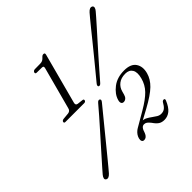

<svg xmlns="http://www.w3.org/2000/svg" viewBox="-187 -872 1049 1049"><g transform="rotate(-45 337.0 -347.5)"><path d="M198.5 -666.5 237.5 -666Q245.5 -666 248 -662.8Q250.5 -659.5 248 -650L183 -407Q181 -398 175.5 -393.2Q170 -388.5 161.5 -387.5L124.5 -384Q112.5 -382.5 110.5 -374.5Q108 -365 119 -365H264Q274 -365 277 -373.5Q279 -382 270.5 -383.5L236.5 -387.5Q228.5 -389 226.2 -393.8Q224 -398.5 226 -406.5L304 -699.5Q307.5 -712.5 296 -712.5Q292 -712.5 288.2 -710.8Q284.5 -709 281 -705Q272 -695 264.5 -691.2Q257 -687.5 245.5 -687.5L205 -687Q199.5 -687 195.5 -684.2Q191.5 -681.5 190 -677Q188.5 -672 190.8 -669.2Q193 -666.5 198.5 -666.5ZM405.5 -383Q399.5 -375.5 394.5 -373.8Q389.5 -372 385 -374.5Q382 -377 382.5 -382Q383 -387 389 -394Q410.5 -420 435 -449.8Q459.5 -479.5 484.8 -510.5Q510 -541.5 534 -571Q558 -600.5 578.2 -625.8Q598.5 -651 613.5 -669Q628.5 -687 635.5 -695Q645 -705.5 653.2 -708.5Q661.5 -711.5 669 -707Q675.5 -702.5 673.8 -693.8Q672 -685 663.5 -675.5Q657.5 -668 642 -650.5Q626.5 -633 604.8 -608.5Q583 -584 557.5 -555.5Q532 -527 505.2 -496.8Q478.5 -466.5 453 -437.5Q427.5 -408.5 405.5 -383ZM318 -311Q324 -318.5 329.2 -320.2Q334.5 -322 338.5 -319Q342.5 -316.5 342 -311.5Q341.5 -306.5 335 -299Q315 -274.5 291 -245.2Q267 -216 241.8 -185Q216.5 -154 192.2 -124.2Q168 -94.5 147 -69Q126 -43.5 110.8 -25Q95.5 -6.5 88 2Q78.5 12.5 69.8 15.5Q61 18.5 54 13.5Q47.5 9 49.5 0.5Q51.5 -8 59.5 -17.5Q66.5 -26 82.5 -44Q98.5 -62 120.5 -86.8Q142.5 -111.5 168.2 -140.5Q194 -169.5 220.8 -199.5Q247.5 -229.5 272.5 -258Q297.5 -286.5 318 -311ZM382 -49.5 372.5 -60.5 460 -111.5Q515 -143.5 542.8 -172.2Q570.5 -201 580.5 -240Q591 -279 578.5 -299.8Q566 -320.5 537 -320.5Q503.5 -320.5 483.2 -304.5Q463 -288.5 456.5 -263.5L451 -243.5Q447.5 -230.5 439.5 -223.5Q431.5 -216.5 421.5 -216.5Q411.5 -216.5 407.5 -224.2Q403.5 -232 407.5 -246Q417.5 -281.5 453.8 -309.5Q490 -337.5 544.5 -337.5Q595.5 -337.5 614.8 -308.8Q634 -280 622.5 -238Q613 -202 581.8 -171.5Q550.5 -141 482.5 -104ZM339.5 -17.5Q345.5 -40 366.2 -56.2Q387 -72.5 418 -72.5Q434 -72.5 447.2 -65.2Q460.5 -58 472.5 -49Q484.5 -40 496.2 -33Q508 -26 521 -26Q538 -26 549.2 -35Q560.5 -44 572.5 -65.5Q575.5 -69.5 579 -71Q582.5 -72.5 586 -72Q594.5 -71 590.5 -60Q575 -22.5 555 -6.2Q535 10 510 10Q490 10 476.5 1.2Q463 -7.5 448.5 -29Q438.5 -41.5 431 -47Q423.5 -52.5 413.5 -52.5Q403 -52.5 395.8 -43.8Q388.5 -35 383 -16Q378.5 -3.5 370.8 3Q363 9.5 353 9.5Q344 9.5 340.2 2.2Q336.5 -5 339.5 -17.5Z"/></g></svg>

Font: Fraunces 72pt Soft Wonky ExtraLight
Style: Italic
Weight: 250
Italic angle: -16°
Version: Version 1.000;[b76b70a41]